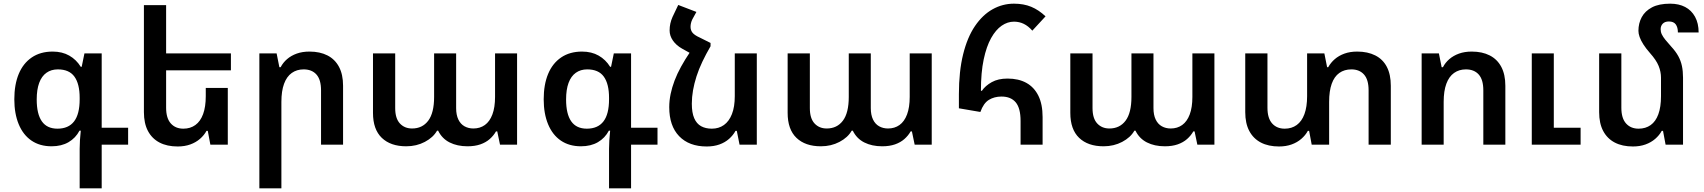

<svg xmlns="http://www.w3.org/2000/svg" viewBox="-20 -788 9283 1046"><path d="M414 238V23Q414 2 415.5 -23Q417 -48 420 -76H413Q392 -36 353.5 -13.5Q315 9 261 9Q197 9 151.5 -22Q106 -53 82 -111Q58 -169 58 -247Q58 -327 82 -385Q106 -443 153 -475Q200 -507 267 -507Q319 -507 357.5 -485Q396 -463 420 -424H425L440 -497H534V-92H678V0H534V238ZM293 -87Q353 -87 383.5 -126.5Q414 -166 414 -247V-255Q414 -331 385.5 -370.5Q357 -410 295 -410Q259 -410 233 -391.5Q207 -373 193.5 -336.5Q180 -300 180 -246Q180 -167 208 -127Q236 -87 293 -87Z M1221 -309V0H1126L1112 -75H1105Q1092 -51 1069.5 -31.5Q1047 -12 1016.5 -1Q986 10 948 10Q890 10 849 -11.5Q808 -33 786 -74.5Q764 -116 764 -177V-760H885V-201Q885 -144 910.5 -115.5Q936 -87 979 -87Q1017 -87 1044.5 -107Q1072 -127 1086.5 -166.5Q1101 -206 1101 -264V-309ZM823 -497H1238V-405H823Z M1393 238V-497H1487L1502 -422H1509Q1522 -447 1544 -466Q1566 -485 1596.5 -496Q1627 -507 1666 -507Q1723 -507 1764 -486Q1805 -465 1827 -423.5Q1849 -382 1849 -321V0H1729V-296Q1729 -354 1704 -382Q1679 -410 1634 -410Q1597 -410 1569.5 -390.5Q1542 -371 1527.5 -331.5Q1513 -292 1513 -233V238Z M2193 9Q2108 9 2060 -37Q2012 -83 2012 -173V-497H2133V-199Q2133 -143 2158.5 -115.5Q2184 -88 2225 -88Q2281 -88 2313 -130.5Q2345 -173 2345 -260V-497H2465V-199Q2465 -162 2477 -137Q2489 -112 2510.5 -100Q2532 -88 2559 -88Q2595 -88 2621.5 -107Q2648 -126 2662.5 -164.5Q2677 -203 2677 -260V-497H2797V0H2704L2689 -72H2682Q2669 -49 2648 -30.5Q2627 -12 2597 -1.5Q2567 9 2527 9Q2471 9 2429.5 -12Q2388 -33 2367 -76H2361Q2340 -39 2294.5 -15Q2249 9 2193 9Z M3298 238V23Q3298 2 3299.5 -23Q3301 -48 3304 -76H3297Q3276 -36 3237.5 -13.5Q3199 9 3145 9Q3081 9 3035.5 -22Q2990 -53 2966 -111Q2942 -169 2942 -247Q2942 -327 2966 -385Q2990 -443 3037 -475Q3084 -507 3151 -507Q3203 -507 3241.5 -485Q3280 -463 3304 -424H3309L3324 -497H3418V-92H3562V0H3418V238ZM3177 -87Q3237 -87 3267.5 -126.5Q3298 -166 3298 -247V-255Q3298 -331 3269.5 -370.5Q3241 -410 3179 -410Q3143 -410 3117 -391.5Q3091 -373 3077.5 -336.5Q3064 -300 3064 -246Q3064 -167 3092 -127Q3120 -87 3177 -87Z M3739 -504 3851 -554V-536Q3826 -493 3806.5 -452Q3787 -411 3774.5 -372Q3762 -333 3755.5 -296Q3749 -259 3749 -223Q3749 -174 3762 -144Q3775 -114 3799.5 -100.5Q3824 -87 3858 -87Q3896 -87 3924 -107Q3952 -127 3967.5 -166.5Q3983 -206 3983 -264V-497H4103V0H4009L3994 -75H3987Q3974 -51 3952 -31.5Q3930 -12 3899.5 -1Q3869 10 3830 10Q3734 10 3680 -46Q3626 -102 3626 -204Q3626 -240 3633.5 -276Q3641 -312 3655 -349Q3669 -386 3690.5 -425Q3712 -464 3739 -504ZM3851 -554 3741 -498 3696 -523Q3664 -541 3646 -567Q3628 -593 3628 -622Q3628 -642 3632 -660Q3636 -678 3644 -696L3675 -761L3774 -723L3752 -683Q3747 -673 3744.5 -662.5Q3742 -652 3742 -642Q3742 -623 3753 -609.5Q3764 -596 3793 -583Z M4452 9Q4367 9 4319 -37Q4271 -83 4271 -173V-497H4392V-199Q4392 -143 4417.5 -115.5Q4443 -88 4484 -88Q4540 -88 4572 -130.5Q4604 -173 4604 -260V-497H4724V-199Q4724 -162 4736 -137Q4748 -112 4769.5 -100Q4791 -88 4818 -88Q4854 -88 4880.5 -107Q4907 -126 4921.5 -164.5Q4936 -203 4936 -260V-497H5056V0H4963L4948 -72H4941Q4928 -49 4907 -30.5Q4886 -12 4856 -1.5Q4826 9 4786 9Q4730 9 4688.5 -12Q4647 -33 4626 -76H4620Q4599 -39 4553.5 -15Q4508 9 4452 9Z M5540 0V-129Q5540 -199 5513.5 -230.5Q5487 -262 5436 -262Q5397 -262 5367.5 -244Q5338 -226 5321 -178L5204 -198V-275Q5204 -399 5227 -492Q5250 -585 5291.5 -646Q5333 -707 5387.5 -737.5Q5442 -768 5504 -768Q5557 -768 5598 -751Q5639 -734 5676 -699L5604 -621Q5582 -646 5557.5 -658Q5533 -670 5504 -670Q5469 -670 5437 -648Q5405 -626 5379.5 -580.5Q5354 -535 5339 -464Q5324 -393 5324 -294L5329 -293Q5348 -321 5383 -340.5Q5418 -360 5469 -360Q5529 -360 5571.5 -336.5Q5614 -313 5637 -266.5Q5660 -220 5660 -150V0Z M5992 9Q5907 9 5859 -37Q5811 -83 5811 -173V-497H5932V-199Q5932 -143 5957.5 -115.5Q5983 -88 6024 -88Q6080 -88 6112 -130.5Q6144 -173 6144 -260V-497H6264V-199Q6264 -162 6276 -137Q6288 -112 6309.5 -100Q6331 -88 6358 -88Q6394 -88 6420.5 -107Q6447 -126 6461.5 -164.5Q6476 -203 6476 -260V-497H6596V0H6503L6488 -72H6481Q6468 -49 6447 -30.5Q6426 -12 6396 -1.5Q6366 9 6326 9Q6270 9 6228.5 -12Q6187 -33 6166 -76H6160Q6139 -39 6093.5 -15Q6048 9 5992 9Z M7374 -507Q7431 -507 7472.5 -486Q7514 -465 7535.5 -423.5Q7557 -382 7557 -321V0H7436V-296Q7436 -354 7411 -382Q7386 -410 7342 -410Q7304 -410 7276.5 -390.5Q7249 -371 7235 -331.5Q7221 -292 7221 -233V0H7126L7112 -75H7105Q7092 -51 7069.5 -31.5Q7047 -12 7016.5 -1Q6986 10 6948 10Q6890 10 6849 -11.5Q6808 -33 6786 -74.5Q6764 -116 6764 -177V-497H6885V-201Q6885 -144 6910.5 -115.5Q6936 -87 6979 -87Q7017 -87 7044.5 -107Q7072 -127 7086.5 -166.5Q7101 -206 7101 -264V-497H7195L7210 -422H7216Q7230 -447 7252 -466Q7274 -485 7304.5 -496Q7335 -507 7374 -507Z M7725 0V-497H7819L7834 -422H7841Q7854 -447 7876 -466Q7898 -485 7928.5 -496Q7959 -507 7998 -507Q8055 -507 8096 -486Q8137 -465 8159 -423.5Q8181 -382 8181 -321V0H8061V-296Q8061 -354 8036 -382Q8011 -410 7966 -410Q7929 -410 7901.5 -390.5Q7874 -371 7859.5 -331.5Q7845 -292 7845 -233V0ZM8325 0V-497H8445V-92H8591V0Z M9149 -365V0H9054L9040 -75H9033Q9020 -51 8997.5 -31.5Q8975 -12 8944.5 -1Q8914 10 8876 10Q8818 10 8777 -11.5Q8736 -33 8714 -74.5Q8692 -116 8692 -177V-497H8813V-201Q8813 -144 8838.5 -115.5Q8864 -87 8907 -87Q8945 -87 8972.5 -106.5Q9000 -126 9014.5 -165.5Q9029 -205 9029 -264V-365Q9029 -397 9016 -429Q9003 -461 8969 -499Q8947 -524 8933 -546Q8919 -568 8912.5 -586.5Q8906 -605 8906 -620Q8906 -661 8924 -694.5Q8942 -728 8980 -748Q9018 -768 9079 -768Q9126 -768 9160.5 -750Q9195 -732 9214.5 -696.5Q9234 -661 9234 -611H9121Q9121 -639 9109.5 -655Q9098 -671 9072 -671Q9050 -671 9038.5 -659Q9027 -647 9027 -629Q9027 -614 9033.5 -600.5Q9040 -587 9053 -571Q9066 -555 9084 -535Q9109 -508 9123 -482.5Q9137 -457 9143 -428.5Q9149 -400 9149 -365Z"/></svg>

Font: Noto Sans Armenian SemiBold
Style: Regular
Weight: 600
Designer: Monotype Design Team
Foundry: Monotype Imaging Inc.
Version: Version 2.007